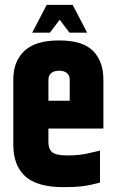

<svg xmlns="http://www.w3.org/2000/svg" viewBox="-20 -767 472 793"><path d="M35 -439Q35 -513 80.5 -556.5Q126 -600 224 -600Q322 -600 364.5 -556.5Q407 -513 407 -439V-317H268V-437Q268 -456 256 -465.5Q244 -475 224 -475Q204 -475 192 -465.5Q180 -456 180 -437V-190L35 -192ZM35 -264H180V-180Q180 -151 196 -138Q212 -125 258 -125Q305 -125 341.5 -133Q378 -141 393 -145V-13Q377 -9 358.5 -4.5Q340 0 313 3Q286 6 243 6Q133 6 84 -39Q35 -84 35 -168ZM165 -351H407V-236H165ZM180 -747H280L340 -632H267ZM173 -747H273L186 -632H113Z"/></svg>

Font: Khand Variable Light
Style: Regular
Weight: 300
Designer: Satya Rajpurohit
Foundry: Indian Type Foundry
Version: Version 3.000